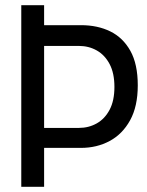

<svg xmlns="http://www.w3.org/2000/svg" viewBox="-20 -720 568 740"><path d="M62 0V-700H150V-623H292Q356 -623 405 -599Q454 -575 482.5 -524Q511 -473 511 -391Q511 -310 481.5 -256.5Q452 -203 402.5 -176.5Q353 -150 292 -150H150V0ZM150 -227H284Q322 -227 353 -244.5Q384 -262 402.5 -297Q421 -332 421 -385Q421 -438 402.5 -473Q384 -508 353 -525.5Q322 -543 284 -543H150Z"/></svg>

Font: Phudu Light
Style: Regular
Weight: 400
Version: Version 1.005;gftools[0.9.23]